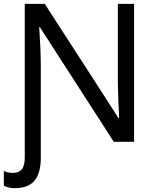

<svg xmlns="http://www.w3.org/2000/svg" viewBox="-31 -734 811 994"><path d="M97.2 79.1C97.2 134.3 81.1 161.1 34.2 161.1C17.6 161.1 2.4 157.7 -11.2 150.9V227.1C4.9 235.8 23.4 240.2 44.9 240.2C134.8 240.2 180.2 192.9 180.2 83V-398.9C180.2 -442.4 178.2 -494.1 174.3 -553.2L171.9 -592.8H175.8L558.1 0H663.1V-713.9H579.1V-311C579.1 -289.6 580.1 -254.9 582 -207C584 -158.7 585.4 -130.9 585.9 -123H582L457.5 -316.9L223.1 -679.2L201.2 -713.9H97.2Z"/></svg>

Font: Noto Reveo Sans
Style: Regular
Weight: 400
Designer: Monotype Design team
Foundry: Monotype Imaging Inc.
Version: Version 1.04